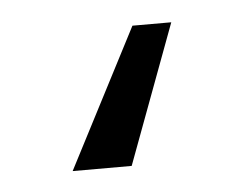

<svg xmlns="http://www.w3.org/2000/svg" viewBox="-29 -5 293 231"><g transform="rotate(-5 118.0 111.0)"><path d="M122.1 195.3H50.8L137.7 27.3H184.6Z"/></g></svg>

Font: Pretendard Std Light
Style: Regular
Weight: 300
Designer: Base glyphs from Inter by Rasmus Andersson; Hangeul glyphs from Noto Sans CJK(Source Han Sans) by Jang Soo-young and Kan
Foundry: Kil Hyung-jin
Version: Version 1.309